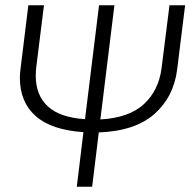

<svg xmlns="http://www.w3.org/2000/svg" viewBox="-20 -705 719 725"><path d="M146 -685 117 -452Q116 -443 115.5 -435Q115 -427 115 -419Q115 -345 161 -303Q207 -261 301 -255L354 -685H412L359 -254Q467 -260 523 -311.5Q579 -363 590 -447L620 -685H679L649 -443Q636 -339 563 -274.5Q490 -210 353 -205L328 0H270L295 -206Q174 -214 114.5 -267Q55 -320 55 -411Q55 -429 58 -449L87 -685Z"/></svg>

Font: Glekhifnjqigglhiwekvrgaqftz
Style: Regular
Weight: 300
Italic angle: -8°
Designer: Carrois Corporate & Edenspiekermann
Foundry: Carrois Corporate GbR & Edenspiekermann AG
Version: Version 2.001